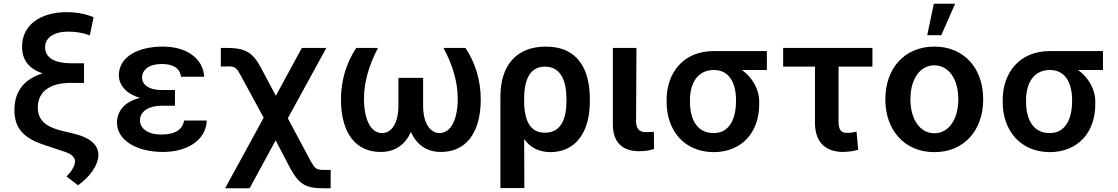

<svg xmlns="http://www.w3.org/2000/svg" viewBox="-20 -802 5974 1026"><path d="M460 -613 480 -710C434 -729 386 -737 336 -737C192 -737 97 -665 98 -552C98 -481 135 -434 208 -410C109 -380 57 -313 57 -215C57 -120 101 -66 215 -28L311 4C359 18 381 36 381 60C381 81 364 114 335 141L397 188C461 143 504 81 506 28C506 -27 465 -67 366 -90L310 -103C216 -127 182 -165 182 -229C183 -314 249 -359 358 -359H429V-464H355C270 -465 221 -494 221 -550C221 -601 269 -633 344 -633C383 -633 418 -628 460 -613Z M605 -146C606 -52 710 10 851 10C974 10 1080 -48 1085 -158H964C956 -112 919 -83 842 -83C768 -83 728 -117 728 -159C728 -213 785 -237 842 -237H915V-321H842C779 -321 739 -347 739 -389C740 -428 776 -460 843 -460C900 -460 941 -442 947 -392H1071C1065 -495 970 -553 851 -553C714 -553 616 -497 615 -400C616 -344 658 -299 728 -279C651 -260 606 -214 605 -146Z M1183 204H1314L1453 -52L1532 99C1579 184 1615 205 1714 204H1747V106H1714C1671 106 1664 102 1637 53L1518 -170L1724 -546H1593L1454 -290L1374 -441C1329 -524 1291 -545 1192 -546H1160V-447H1192C1236 -448 1242 -444 1269 -394L1389 -173Z M2000 -546H1884C1832 -469 1802 -374 1802 -271C1802 -87 1884 10 2014 10C2092 10 2145 -29 2176 -97C2206 -29 2259 10 2337 10C2466 10 2549 -87 2549 -271C2549 -374 2519 -469 2467 -546H2350C2400 -453 2426 -361 2426 -275C2426 -162 2389 -91 2329 -91C2277 -91 2241 -146 2241 -238V-386H2109V-238C2109 -147 2075 -91 2021 -91C1962 -91 1925 -162 1925 -275C1925 -361 1951 -453 2000 -546Z M2654 -285V203H2782L2781 -59C2812 -15 2857 10 2921 11C3058 10 3132 -96 3132 -261V-272C3132 -427 3072 -553 2896 -553C2741 -553 2654 -454 2654 -285ZM2781 -241V-270C2780 -378 2813 -446 2892 -446C2976 -446 3007 -372 3007 -272V-261C3007 -172 2980 -92 2892 -93C2813 -92 2786 -157 2781 -241Z M3255 -546V-136C3255 -40 3308 6 3395 6C3425 6 3454 2 3475 -6L3474 -98C3465 -97 3453 -96 3432 -96C3395 -96 3380 -114 3379 -153L3381 -546Z M3542 -266V-259C3542 -104 3636 10 3794 11C3946 10 4038 -96 4037 -248V-256C4038 -326 3998 -390 3945 -428H4078V-529H3793C3634 -529 3542 -416 3542 -266ZM3667 -259V-266C3667 -357 3707 -428 3795 -428C3877 -428 3913 -358 3913 -268V-261C3913 -162 3874 -90 3794 -91C3707 -90 3667 -161 3667 -259Z M4642 -546H4165V-446H4335V-145C4335 -43 4391 9 4483 10C4516 9 4541 6 4566 -2L4557 -99C4539 -94 4527 -92 4504 -92C4474 -92 4462 -110 4461 -149V-446H4642Z M4973 11C5132 11 5234 -106 5234 -271C5234 -437 5132 -553 4973 -553C4814 -553 4711 -437 4711 -271C4711 -106 4814 11 4973 11ZM4845 -272C4845 -380 4897 -453 4973 -453C5049 -453 5101 -380 5101 -272C5101 -164 5050 -90 4973 -90C4896 -90 4845 -164 4845 -272ZM4935 -614H5010L5084 -782H4970Z M5338 -266V-259C5338 -104 5432 10 5590 11C5742 10 5834 -96 5833 -248V-256C5834 -326 5794 -390 5741 -428H5874V-529H5589C5430 -529 5338 -416 5338 -266ZM5463 -259V-266C5463 -357 5503 -428 5591 -428C5673 -428 5709 -358 5709 -268V-261C5709 -162 5670 -90 5590 -91C5503 -90 5463 -161 5463 -259Z"/></svg>

Font: Wafeq Semi Bold
Style: Regular
Weight: 600
Designer: Rasmus Andersson & Azza Alameddine
Foundry: Google & TypeTogether
Version: Version 3.000;January 28, 2025;FontCreator 15.0.0.3014 64-bi